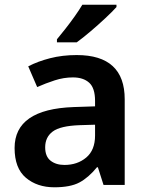

<svg xmlns="http://www.w3.org/2000/svg" viewBox="-20 -786 625 816"><path d="M306 -552Q510 -552 510 -364V0H420L396 -75H392Q356 -31 317.5 -10.5Q279 10 211 10Q138 10 90 -30.5Q42 -71 42 -157Q42 -322 293 -331L384 -334V-357Q384 -412 359 -434.5Q334 -457 290 -457Q251 -457 212.5 -444.5Q174 -432 138 -416L100 -504Q140 -525 192.5 -538.5Q245 -552 306 -552ZM318 -254Q236 -251 204 -227Q172 -203 172 -160Q172 -121 195 -103Q218 -85 254 -85Q309 -85 346.5 -116.5Q384 -148 384 -210V-256ZM475 -756Q458 -737 427.5 -708.5Q397 -680 364 -652Q331 -624 306 -606H222V-619Q237 -637 257.5 -663Q278 -689 297.5 -716.5Q317 -744 330 -766H475Z"/></svg>

Font: Noto Sans Meetei Mayek SemiBold
Style: Regular
Weight: 600
Designer: Monotype Design Team and Neelakash Kshetrimayum
Foundry: Monotype Imaging Inc.
Version: Version 2.002; ttfautohint (v1.8.4.7-5d5b)